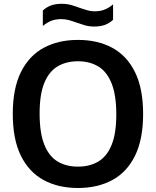

<svg xmlns="http://www.w3.org/2000/svg" viewBox="-20 -954 800 984"><path d="M379.5 9.5Q279 9.5 204 -31Q129 -71.5 87.2 -155.5Q45.5 -239.5 45.5 -370Q45.5 -500.5 87.2 -584.5Q129 -668.5 204 -709Q279 -749.5 379.5 -749.5Q480.5 -749.5 555.5 -709Q630.5 -668.5 672 -584.2Q713.5 -500 713.5 -370Q713.5 -240 672 -155.8Q630.5 -71.5 555.2 -31Q480 9.5 379.5 9.5ZM379.5 -100Q440.5 -100 484.5 -126.5Q528.5 -153 552.2 -211.8Q576 -270.5 576 -367Q576 -466.5 552 -526.5Q528 -586.5 484 -613.2Q440 -640 379.5 -640Q319.5 -640 275.2 -613.8Q231 -587.5 207 -528.8Q183 -470 183 -373Q183 -273 207 -213Q231 -153 275 -126.5Q319 -100 379.5 -100ZM462.5 -818Q436.5 -818 414.5 -824.5Q392.5 -831 371.5 -838.5Q352.5 -845.5 333.5 -850.8Q314.5 -856 294.5 -856Q265 -856 243.2 -847.5Q221.5 -839 199.5 -821V-900Q218 -917.5 241.2 -926Q264.5 -934.5 296.5 -934.5Q322.5 -934.5 344.8 -928.2Q367 -922 387.5 -914Q407 -907.5 425.8 -901.8Q444.5 -896 464.5 -896Q494 -896 516 -904.8Q538 -913.5 559.5 -931.5V-852.5Q541 -835 517.8 -826.5Q494.5 -818 462.5 -818Z"/></svg>

Font: Encode Sans SC SemiBold
Style: Regular
Weight: 600
Version: Version 3.002